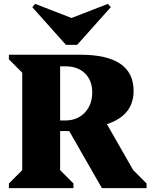

<svg xmlns="http://www.w3.org/2000/svg" viewBox="-20 -973 788 993"><path d="M26 0V-24L95 -93V-597L26 -666V-690H395Q671 -690 671 -503Q671 -376 533 -331L669 -93L738 -24V0H507L338 -295H291V-93L360 -24V0ZM318 -630H291V-350H318Q380 -350 418.5 -390.5Q457 -431 457 -495Q457 -557 419.5 -593.5Q382 -630 318 -630ZM162 -953 350 -880 538 -953 553 -936 379 -741H321L147 -936Z"/></svg>

Font: Platypi ExtraBold
Style: Regular
Weight: 800
Designer: David Sargent
Foundry: Bolt Cutter Type
Version: Version 1.200; ttfautohint (v1.8.4.7-5d5b)